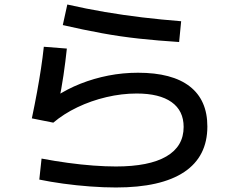

<svg xmlns="http://www.w3.org/2000/svg" viewBox="-20 -795 1040 850"><path d="M493 35Q440 35 379 30.5Q318 26 260 18Q202 10 154 0L164 -93Q222 -82 280.5 -74Q339 -66 393.5 -62Q448 -58 493 -58Q640 -58 716.5 -102.5Q793 -147 793 -233Q793 -305 739.5 -343Q686 -381 585 -381Q519 -381 451 -365Q383 -349 322.5 -320Q262 -291 216 -252L121 -271Q134 -333 144 -387.5Q154 -442 161.5 -491.5Q169 -541 174 -588L276 -580Q270 -523 261 -461.5Q252 -400 239 -339L224 -366Q277 -401 336.5 -424.5Q396 -448 460 -460.5Q524 -473 591 -473Q742 -473 820 -412.5Q898 -352 898 -235Q898 -102 795.5 -33.5Q693 35 493 35ZM773 -609Q679 -615 596 -624Q513 -633 431 -648Q349 -663 258 -684L278 -775Q362 -756 444 -742Q526 -728 610 -718Q694 -708 782 -701Z"/></svg>

Font: M PLUS 2 Medium
Style: Regular
Weight: 500
Designer: Coji Morishita
Foundry: UNDERFOREST DESIGN
Version: Version 1.001